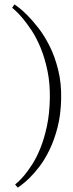

<svg xmlns="http://www.w3.org/2000/svg" viewBox="-20 -734 337 886"><path d="M46.9 -713.9Q47.4 -713.4 64 -701.2Q80.6 -689 105 -664.8Q129.4 -640.6 157.5 -604.5Q185.5 -568.4 209.5 -520.3Q233.4 -472.2 248.5 -411.4Q263.7 -350.6 262.2 -277.8Q260.7 -204.6 245.6 -146.2Q230.5 -87.9 208.7 -43Q187 2 161.9 34.7Q136.7 67.4 115 88.4Q93.3 109.4 78.4 119.9Q63.5 130.4 62 131.8L49.8 117.2Q49.8 117.2 61.5 107.2Q73.2 97.2 90.6 76.9Q107.9 56.6 128.4 24.9Q148.9 -6.8 166.5 -50.5Q184.1 -94.2 196.3 -150.9Q208.5 -207.5 210 -277.8Q211.4 -348.1 199.2 -406.7Q187 -465.3 168 -512Q148.9 -558.6 126 -593.3Q103 -627.9 83.3 -651.1Q63.5 -674.3 50 -686Q36.6 -697.8 36.1 -698.2Z"/></svg>

Font: Clicker Script
Style: Regular
Weight: 400
Designer: Astigmatic (AOETI)
Foundry: Astigmatic (AOETI)
Version: Version 1.000